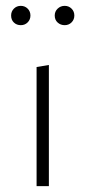

<svg xmlns="http://www.w3.org/2000/svg" viewBox="-20 -636 292 656"><path d="M105 0V-407L147 -414V0ZM51 -550Q37 -550 27.5 -559Q18 -568 18 -583Q18 -597 27.5 -606.5Q37 -616 51 -616Q65 -616 74.5 -606.5Q84 -597 84 -583Q84 -569 74.5 -559.5Q65 -550 51 -550ZM201 -550Q187 -550 177 -559Q167 -568 167 -583Q167 -597 177 -606.5Q187 -616 201 -616Q215 -616 224.5 -606.5Q234 -597 234 -583Q234 -569 224.5 -559.5Q215 -550 201 -550Z"/></svg>

Font: Ysabeau Office ExtraLight
Style: Regular
Weight: 250
Designer: Christian Thalmann (Catharsis Fonts)
Version: Version 2.001;gftools[0.9.30]; featfreeze: tnum,lnum,ss02